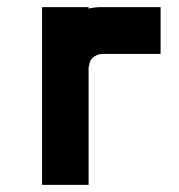

<svg xmlns="http://www.w3.org/2000/svg" viewBox="-20 -520 504 540"><path d="M265 -500H431.7V-368.3H265Q251.7 -366.7 241.2 -357.9Q230.8 -349.2 230.8 -333.3H229.2V0H98.3V-500H229.2V-495.8Q246.7 -500 265 -500Z"/></svg>

Font: 0xA000-Squareish
Style: Squareish-Bold
Weight: 700
Version: Version 0.1